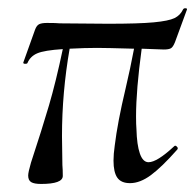

<svg xmlns="http://www.w3.org/2000/svg" viewBox="-20 -446 485 477"><path d="M50 -10Q50 -18 57 -42Q84 -124 101.5 -183.5Q119 -243 136 -324Q90 -321 72.5 -313.5Q55 -306 48 -289Q46 -287 41.5 -287.5Q37 -288 38 -291L67 -372Q71 -383 77.5 -386Q84 -389 97 -389Q119 -389 129 -388L249 -387Q325 -387 362 -390.5Q399 -394 413.5 -401Q428 -408 435 -423Q437 -426 441.5 -425.5Q446 -425 444 -421L415 -342Q410 -329 404.5 -326Q399 -323 387 -323L332 -325Q318 -222 318 -157Q318 -136 319 -125Q320 -86 327.5 -64.5Q335 -43 349 -43Q370 -43 412 -82Q414 -84 415 -84Q418 -84 420.5 -80.5Q423 -77 420 -74Q382 -31 355 -11Q328 9 303 9Q281 9 271.5 -4.5Q262 -18 262 -47Q262 -63 265 -84Q272 -142 292 -226Q304 -277 313 -325Q243 -327 221 -327Q191 -327 153 -325Q134 -216 134 -108L135 -36Q136 -25 136 -9Q136 11 82 11Q65 11 57.5 6.5Q50 2 50 -10Z"/></svg>

Font: CormorantInfant-MediumItalic
Style: Italic
Weight: 500
Italic angle: -10°
Designer: Christian Thalmann (Catharsis Fonts)
Foundry: Catharsis Fonts
Version: Version 3.303